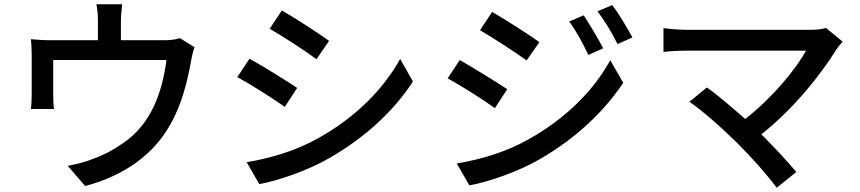

<svg xmlns="http://www.w3.org/2000/svg" viewBox="-20 -828 4040 902"><path d="M825 -649C810 -644 790 -639 750 -639H548V-725C548 -749 550 -772 554 -808H433C440 -772 440 -749 440 -725V-639H222C185 -639 156 -641 125 -644C128 -621 129 -586 129 -563V-388C129 -365 128 -337 125 -316H234C231 -333 230 -362 230 -382V-546H762C742 -392 689 -243 556 -154C510 -122 464 -98 418 -82C382 -67 337 -56 298 -49L380 46C565 -3 704 -104 781 -245C835 -339 861 -450 877 -538C880 -557 887 -589 894 -606Z M1304 -779 1247 -693C1308 -658 1417 -587 1467 -550L1526 -636C1479 -670 1366 -744 1304 -779ZM1152 -552 1095 -466C1159 -431 1264 -364 1318 -326L1376 -415C1328 -447 1215 -518 1152 -552ZM1139 -66 1198 37C1287 21 1432 -29 1530 -87C1697 -183 1831 -308 1920 -445L1860 -551C1779 -406 1649 -276 1477 -180C1372 -120 1252 -85 1139 -66Z M2856 -804 2787 -775C2822 -728 2853 -678 2881 -621L2951 -652C2927 -697 2885 -767 2856 -804ZM2292 -772 2235 -686C2296 -651 2403 -581 2454 -544L2514 -630C2467 -664 2353 -737 2292 -772ZM2722 -756 2654 -727C2689 -679 2717 -627 2744 -570L2814 -601C2790 -647 2748 -717 2722 -756ZM2140 -546 2083 -460C2147 -425 2253 -358 2305 -320L2363 -409C2315 -441 2201 -511 2140 -546ZM2126 -60 2185 43C2274 27 2419 -23 2517 -81C2684 -177 2816 -302 2908 -439L2847 -545C2767 -400 2636 -270 2464 -174C2359 -114 2239 -79 2126 -60Z M3860 -697C3843 -690 3815 -688 3783 -688H3205C3170 -688 3124 -692 3097 -696V-584C3118 -587 3165 -590 3205 -590H3767C3719 -504 3611 -370 3481 -269C3415 -327 3341 -390 3301 -417L3219 -350C3354 -254 3530 -79 3629 54L3721 -20C3681 -68 3616 -138 3557 -197C3710 -318 3838 -480 3910 -597C3917 -608 3927 -620 3939 -632Z"/></svg>

Font: Spoqa Han Sans Neo Medium
Style: Regular
Weight: 500
Designer: [Spoqa Han Sans Neo] Dong-huui Kim  Younghwa Kang  Yujin Lee  [Noto Sans] Ryoko NISHIZUKA  (kana & ideographs); Paul D. 
Foundry: Spoqa (http://www.spoqa-han-sans.com)
Version: Version 1.000